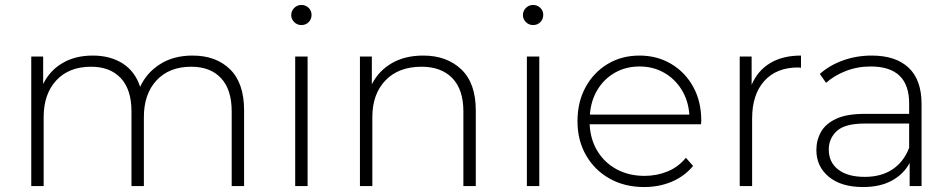

<svg xmlns="http://www.w3.org/2000/svg" viewBox="-20 -750 3835 774"><path d="M106 0V-522H154V-411Q180 -465 231.5 -495.5Q283 -526 354 -526Q424 -526 474 -494.5Q524 -463 545 -400Q571 -457 625.5 -491.5Q680 -526 756 -526Q851 -526 907.5 -470.5Q964 -415 964 -305V0H914V-301Q914 -389 871 -435Q828 -481 751 -481Q662 -481 611 -426Q560 -371 560 -278V0H510V-301Q510 -389 467 -435Q424 -481 347 -481Q258 -481 207 -426Q156 -371 156 -278V0Z M1170 0V-522H1220V0ZM1195 -649Q1178 -649 1166 -661Q1154 -673 1154 -689Q1154 -706 1166 -718Q1178 -730 1195 -730Q1212 -730 1224 -718.5Q1236 -707 1236 -690Q1236 -673 1224.5 -661Q1213 -649 1195 -649Z M1431 0V-522H1479V-410Q1506 -464 1559 -495Q1612 -526 1686 -526Q1781 -526 1839.5 -470.5Q1898 -415 1898 -305V0H1848V-301Q1848 -389 1803.5 -435Q1759 -481 1679 -481Q1587 -481 1534 -426Q1481 -371 1481 -278V0Z M2104 0V-522H2154V0ZM2129 -649Q2112 -649 2100 -661Q2088 -673 2088 -689Q2088 -706 2100 -718Q2112 -730 2129 -730Q2146 -730 2158 -718.5Q2170 -707 2170 -690Q2170 -673 2158.5 -661Q2147 -649 2129 -649Z M2577 4Q2498 4 2437.5 -30Q2377 -64 2342.5 -124Q2308 -184 2308 -261Q2308 -339 2340.5 -398.5Q2373 -458 2429.5 -492Q2486 -526 2558 -526Q2629 -526 2685.5 -492.5Q2742 -459 2774.5 -400Q2807 -341 2807 -263Q2807 -260 2806.5 -256Q2806 -252 2806 -249H2357Q2360 -187 2389 -140Q2418 -93 2467 -67Q2516 -41 2578 -41Q2628 -41 2671.5 -59Q2715 -77 2745 -114L2774 -81Q2739 -39 2688 -17.5Q2637 4 2577 4ZM2358 -288H2759Q2755 -344 2728 -388Q2701 -432 2657 -457Q2613 -482 2558 -482Q2503 -482 2459 -457Q2415 -432 2388.5 -388Q2362 -344 2358 -288Z M2962 0V-522H3010V-408Q3034 -465 3084.5 -495.5Q3135 -526 3209 -526V-477Q3206 -477 3203 -477.5Q3200 -478 3197 -478Q3110 -478 3061 -423.5Q3012 -369 3012 -272V0Z M3647 0V-93Q3623 -48 3575.5 -22Q3528 4 3459 4Q3371 4 3321 -37.5Q3271 -79 3271 -145Q3271 -185 3289.5 -218Q3308 -251 3350.5 -271Q3393 -291 3466 -291H3645V-333Q3645 -482 3490 -482Q3436 -482 3389 -463.5Q3342 -445 3310 -416L3285 -452Q3324 -487 3378.5 -506.5Q3433 -526 3494 -526Q3591 -526 3643 -477Q3695 -428 3695 -331V0ZM3645 -154V-252H3467Q3386 -252 3353.5 -222Q3321 -192 3321 -147Q3321 -96 3359 -66.5Q3397 -37 3466 -37Q3532 -37 3577.5 -67Q3623 -97 3645 -154Z"/></svg>

Font: Montserrat Light
Style: Regular
Weight: 300
Designer: Julieta Ulanovsky
Foundry: Julieta Ulanovsky
Version: Version 9.000; ttfautohint (v1.8.4.7-5d5b)